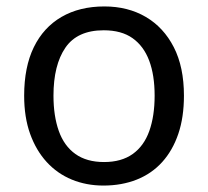

<svg xmlns="http://www.w3.org/2000/svg" viewBox="-20 -566 645 596"><path d="M551 -269Q551 -202 533.5 -150.5Q516 -99 483.5 -63Q451 -27 404.5 -8.5Q358 10 301 10Q248 10 203 -8.5Q158 -27 125 -63Q92 -99 73.5 -150.5Q55 -202 55 -269Q55 -358 85 -419.5Q115 -481 171 -513.5Q227 -546 304 -546Q377 -546 432.5 -513.5Q488 -481 519.5 -419.5Q551 -358 551 -269ZM146 -269Q146 -206 162.5 -159.5Q179 -113 214 -88Q249 -63 303 -63Q357 -63 392 -88Q427 -113 443.5 -159.5Q460 -206 460 -269Q460 -333 443 -378Q426 -423 391.5 -447.5Q357 -472 302 -472Q220 -472 183 -418Q146 -364 146 -269Z"/></svg>

Font: utamil25
Style: Book
Weight: 400
Designer: Jelle Bosma - Monotype Design Team
Foundry: Monotype Imaging Inc.
Version: Version 2.003